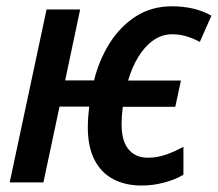

<svg xmlns="http://www.w3.org/2000/svg" viewBox="-20 -570 681 600"><path d="M421.9 9.8Q371.6 9.8 333.7 -10.3Q295.9 -30.3 275.1 -70.8Q254.4 -111.3 254.4 -172.9Q254.4 -188 255.6 -204.1Q256.8 -220.2 258.8 -236.8H166L115.7 0H10.3L125.5 -540.5H230.5L183.6 -318.8H273.9Q289.6 -382.3 322.5 -434.8Q355.5 -487.3 404.5 -518.8Q453.6 -550.3 517.1 -550.3Q553.2 -550.3 584 -543Q614.7 -535.6 640.6 -521L604.5 -439Q585.9 -449.2 564 -456.1Q542 -462.9 518.1 -462.9Q485.4 -462.9 458.5 -443.6Q431.6 -424.3 411.9 -391.6Q392.1 -358.9 380.4 -318.4H545.4L527.8 -236.3H363.8Q361.8 -221.2 360.8 -207.5Q359.9 -193.8 359.9 -180.7Q359.9 -146.5 369.6 -123.5Q379.4 -100.6 397.7 -88.9Q416 -77.1 441.9 -77.1Q470.7 -77.1 498.3 -86.7Q525.9 -96.2 553.2 -111.3V-23.9Q526.9 -8.3 492.4 0.7Q458 9.8 421.9 9.8Z"/></svg>

Font: Open Sans SemiCondensed SemiBold
Style: Italic
Weight: 600
Width: 4
Italic angle: -12°
Designer: Monotype Design Team
Foundry: Monotype Imaging Inc.
Version: Version 3.000